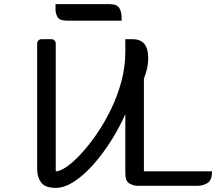

<svg xmlns="http://www.w3.org/2000/svg" viewBox="-20 -900 1047 930"><path d="M587 -347Q555 -275 513.5 -211Q472 -147 426.5 -97Q381 -47 336 -18.5Q291 10 250 10Q198 10 179 -16.5Q160 -43 160 -80V-690Q160 -698 166 -704Q172 -710 180 -710H230Q238 -710 244 -704Q250 -698 250 -690V-70Q271 -70 304 -93Q337 -116 375 -157.5Q413 -199 450.5 -254Q488 -309 519 -373.5Q550 -438 568.5 -507.5Q587 -577 587 -647V-710H623Q698 -710 698 -619Q698 -592 692 -567Q686 -542 677 -519V-70H1007Q1007 -27 985 -13.5Q963 0 937 0H648Q626 0 606.5 -11.5Q587 -23 587 -60ZM569 -800H303Q269 -800 259 -817Q249 -834 249 -854V-880H509Q547 -880 558 -861Q569 -842 569 -819Z"/></svg>

Font: Warnes
Style: Regular
Weight: 400
Designer: Eduardo Rodriguez Tunni
Foundry: Eduardo Rodriguez Tunni
Version: Version 1.002; ttfautohint (v1.8.4.7-5d5b);gftools[0.9.23]